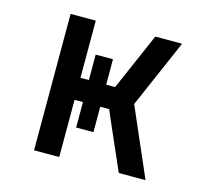

<svg xmlns="http://www.w3.org/2000/svg" viewBox="-82 -613 763 707"><g transform="rotate(15 300.0 -260.0)"><path d="M104 0V-520H200V-302H232V-399H298V-302H332L427 -520H529L416 -260L529 0H427L356 -162L332 -218H298V-121H232V-218H200V0Z"/></g></svg>

Font: Iosevka Custom Medium Extended
Style: Regular
Weight: 500
Width: 7
Monospace: yes
Designer: Belleve Invis
Foundry: Belleve Invis
Version: Version 11.2.4; ttfautohint (v1.8.4)